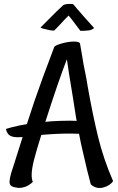

<svg xmlns="http://www.w3.org/2000/svg" viewBox="-20 -871 599 974"><path d="M28.3 50.8Q28.3 38.1 36.1 8.8L58.6 -61.5L94.7 -175.8Q85.9 -174.8 70.3 -174.8Q43.9 -174.8 29.8 -183.6Q15.6 -192.4 9.8 -216.8Q33.2 -224.6 78.1 -234.4Q90.8 -237.3 116.2 -241.2Q154.3 -361.3 198.2 -480.5L254.9 -631.8Q257.8 -640.6 292.5 -650.4Q327.1 -660.2 355.5 -660.2Q379.9 -660.2 385.7 -651.4L394.5 -600.6L404.3 -542L418 -473.6L424.8 -432.6Q450.2 -289.1 477.5 -176.8Q504.9 -64.5 553.7 47.9Q537.1 71.3 506.8 79.1Q494.1 84 477.5 82Q472.7 82 464.8 79.1Q447.3 72.3 440.4 63.5Q424.8 7.8 397.5 -113.3Q392.6 -131.8 380.9 -192.4L334 -193.4Q264.6 -193.4 189.5 -186.5Q164.1 -105.5 152.3 -59.1Q140.6 -12.7 140.6 16.6Q140.6 37.1 146.5 51.8Q124 74.2 95.7 80.1Q81.1 83 71.3 82Q47.9 79.1 38.1 72.8Q28.3 66.4 28.3 50.8ZM282.2 -257.8 334 -258.8Q359.4 -258.8 369.1 -257.8L366.2 -272.5L349.6 -377.9Q325.2 -524.4 319.3 -570.3Q279.3 -468.8 210 -252.9Q235.4 -255.9 282.2 -257.8ZM352.5 -848.6Q359.4 -839.8 373 -824.2Q384.8 -810.5 404.8 -787.6Q424.8 -764.6 457 -729.5Q453.1 -723.6 442.4 -719.7Q437.5 -717.8 431.6 -716.8Q425.8 -715.8 418.9 -715.8Q413.1 -714.8 404.8 -714.8Q396.5 -714.8 387.7 -714.8Q375 -731.4 364.3 -745.6Q353.5 -759.8 345.7 -770.5Q335.9 -782.2 328.1 -792Q318.4 -783.2 307.6 -771.5Q297.9 -760.7 284.7 -746.6Q271.5 -732.4 254.9 -715.8Q244.1 -715.8 235.8 -717.3Q227.5 -718.8 219.7 -720.7Q210.9 -722.7 204.1 -724.6Q197.3 -725.6 193.4 -727.5Q184.6 -731.4 185.5 -731.4Q236.3 -783.2 267.6 -813.5Q285.2 -831.1 299.8 -843.8Q302.7 -846.7 310.5 -848.6Q318.4 -850.6 327.1 -851.1Q335.9 -851.6 343.3 -851.1Q350.6 -850.6 352.5 -848.6Z"/></svg>

Font: BKP Parklife Display
Style: Regular
Weight: 400
Designer: Font Diner, Inc.; LA MECHKY PLUS GmbH
Foundry: Font Diner, Inc.; LA MECHKY PLUS GmbH
Version: Version 1.007